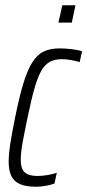

<svg xmlns="http://www.w3.org/2000/svg" viewBox="-20 -702 332 730"><path d="M117 8Q79 8 56 -2Q33 -12 23 -33Q13 -54 13 -86Q13 -117 19.5 -158Q26 -199 37 -253Q53 -333 68.5 -384Q84 -435 102.5 -464.5Q121 -494 146 -506Q171 -518 206 -518Q228 -518 253 -515Q278 -512 292 -507L283 -466Q270 -470 251 -473.5Q232 -477 216 -477Q189 -477 170.5 -467.5Q152 -458 138 -434.5Q124 -411 111.5 -367.5Q99 -324 85 -256Q73 -199 66 -160.5Q59 -122 59 -95Q59 -70 66 -57Q73 -44 87.5 -38.5Q102 -33 123 -33Q141 -33 161 -36.5Q181 -40 196 -45L187 -4Q173 1 154 4.5Q135 8 117 8ZM202 -616 217 -682H267L253 -616Z"/></svg>

Font: Saira UltraCondensed Light
Style: Italic
Weight: 300
Width: 1
Italic angle: -12°
Designer: Hector Gatti with collaboration of the Omnibus-Type team
Foundry: Omnibus-Type
Version: Version 1.101